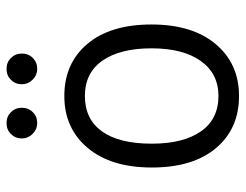

<svg xmlns="http://www.w3.org/2000/svg" viewBox="-102 -638 752 588"><g transform="rotate(-90 274.0 -344.0)"><path d="M191 -606Q172 -606 158 -620Q144 -634 144 -653Q144 -673 157.5 -686.5Q171 -700 191 -700Q211 -700 224.5 -686.5Q238 -673 238 -653Q238 -633 224.5 -619.5Q211 -606 191 -606ZM357 -606Q338 -606 324 -620Q310 -634 310 -653Q310 -673 323.5 -686.5Q337 -700 357 -700Q377 -700 390.5 -686.5Q404 -673 404 -653Q404 -633 390.5 -619.5Q377 -606 357 -606ZM274 12Q174 12 114.5 -58.5Q55 -129 55 -255Q55 -380 115 -451.5Q175 -523 274 -523Q374 -523 433.5 -452.5Q493 -382 493 -256Q493 -131 433 -59.5Q373 12 274 12ZM274 -51Q343 -51 381.5 -105.5Q420 -160 420 -256Q420 -352 382.5 -406Q345 -460 274 -460Q203 -460 165.5 -407.5Q128 -355 128 -255Q128 -159 165.5 -105Q203 -51 274 -51Z"/></g></svg>

Font: Overpass Light
Style: Regular
Weight: 300
Designer: Delve Withrington, Thomas Jockin
Foundry: Delve Fonts
Version: Version 3.000;DELV;Overpass